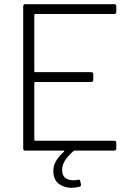

<svg xmlns="http://www.w3.org/2000/svg" viewBox="-20 -720 618 918"><path d="M526 -653H148Q144 -653 144 -649V-379Q144 -375 148 -375H416Q426 -375 426 -365V-338Q426 -328 416 -328H148Q144 -328 144 -324V-51Q144 -47 148 -47H526Q536 -47 536 -37V-10Q536 0 526 0H337Q334 0 332 2Q277 48 277 92Q277 118 291.5 130Q306 142 330 142Q345 142 352 140L357 139Q362 139 364 147L367 161V164Q367 172 360 173Q340 178 322 178Q286 178 260.5 158.5Q235 139 235 96Q235 50 286 5Q288 3 287 1.5Q286 0 284 0H101Q91 0 91 -10V-690Q91 -700 101 -700H526Q536 -700 536 -690V-663Q536 -653 526 -653Z"/></svg>

Font: Barlow Light
Style: Regular
Weight: 300
Designer: Jeremy Tribby
Foundry: Tribby Type
Version: Version 1.422